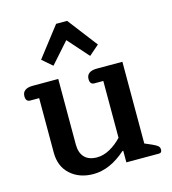

<svg xmlns="http://www.w3.org/2000/svg" viewBox="-114 -853 858 960"><g transform="rotate(-15 315.0 -373.0)"><path d="M146 -606 265 -760H322L440 -606L388 -561L293 -668L198 -561ZM87 -141V-423H41Q18 -423 18 -451Q18 -471 32 -481Q46 -491 71 -491H204V-151Q204 -109 226 -85.5Q248 -62 291 -62Q324 -62 357.5 -80.5Q391 -99 419 -129V-423H373Q350 -423 350 -451Q350 -471 364 -481Q378 -491 403 -491H536V-68L573 -52Q593 -43 601 -36Q609 -29 609 -17Q609 0 594 0H425V-60H421Q338 14 252 14Q180 14 133.5 -27.5Q87 -69 87 -141Z"/></g></svg>

Font: Maitree SemiBold
Style: Regular
Weight: 600
Designer: CadsonDemak Team
Foundry: CadsonDemak
Version: Version 1.001